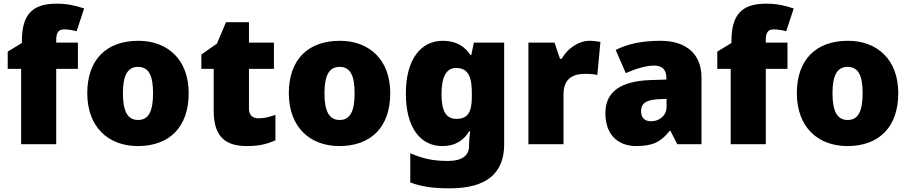

<svg xmlns="http://www.w3.org/2000/svg" viewBox="-20 -785 4952 1045"><path d="M404 -410V-553H286V-568C286 -608 299 -625 328 -625C355 -625 378 -620 397 -615L438 -739C387 -756 344 -765 287 -765C153 -765 99 -703 99 -560V-551L22 -504V-410H95V0H286V-410Z M1007 -278C1007 -461 892 -563 733 -563C560 -563 455 -461 455 -278C455 -93 570 10 730 10C902 10 1007 -93 1007 -278ZM649 -278C649 -372 673 -421 731 -421C791 -421 813 -372 813 -278C813 -183 791 -132 732 -132C672 -132 649 -183 649 -278Z M1387 -141C1354 -141 1335 -159 1335 -195V-410H1471V-553H1335V-664H1210L1161 -548L1076 -488V-410H1143V-182C1143 -32 1216 10 1324 10C1396 10 1437 -3 1479 -21V-160C1448 -149 1421 -141 1387 -141Z M2104 -278C2104 -461 1989 -563 1830 -563C1657 -563 1552 -461 1552 -278C1552 -93 1667 10 1827 10C1999 10 2104 -93 2104 -278ZM1746 -278C1746 -372 1770 -421 1828 -421C1888 -421 1910 -372 1910 -278C1910 -183 1888 -132 1829 -132C1769 -132 1746 -183 1746 -278Z M2390 -563C2271 -563 2189 -463 2189 -276C2189 -89 2269 10 2387 10C2463 10 2507 -26 2533 -70H2539C2535 -43 2533 -18 2533 -1V9C2533 62 2495 91 2418 91C2331 91 2280 77 2213 49V208C2276 232 2340 240 2429 240C2629 240 2724 157 2724 1V-553H2559L2545 -485H2541C2512 -529 2467 -563 2390 -563ZM2462 -415C2530 -415 2548 -365 2548 -279V-256C2548 -177 2527 -138 2465 -138C2409 -138 2383 -177 2383 -273C2383 -366 2409 -415 2462 -415Z M3190 -563C3127 -563 3067 -519 3037 -465H3028L2998 -553H2856V0H3047V-272C3047 -372 3118 -383 3166 -383C3201 -383 3218 -380 3231 -377L3248 -557C3237 -559 3211 -563 3190 -563Z M3575 -563C3475 -563 3395 -546 3331 -513L3386 -387C3440 -411 3496 -428 3540 -428C3581 -428 3607 -409 3607 -360V-352L3515 -349C3359 -342 3275 -287 3275 -169C3275 -48 3347 10 3443 10C3535 10 3578 -14 3625 -73H3629L3666 0H3798V-363C3798 -491 3715 -563 3575 -563ZM3564 -245 3608 -247V-204C3608 -157 3570 -125 3524 -125C3491 -125 3469 -142 3469 -180C3469 -220 3494 -242 3564 -245Z M4266 -410V-553H4148V-568C4148 -608 4161 -625 4190 -625C4217 -625 4240 -620 4259 -615L4300 -739C4249 -756 4206 -765 4149 -765C4015 -765 3961 -703 3961 -560V-551L3884 -504V-410H3957V0H4148V-410Z M4869 -278C4869 -461 4754 -563 4595 -563C4422 -563 4317 -461 4317 -278C4317 -93 4432 10 4592 10C4764 10 4869 -93 4869 -278ZM4511 -278C4511 -372 4535 -421 4593 -421C4653 -421 4675 -372 4675 -278C4675 -183 4653 -132 4594 -132C4534 -132 4511 -183 4511 -278Z"/></svg>

Font: Noto Sans Arabic UI Bk
Style: Regular
Weight: 900
Designer: Monotype Design Team, Nadine Chahine and Nizar Qandah
Foundry: Monotype Imaging Inc.
Version: Version 2.010